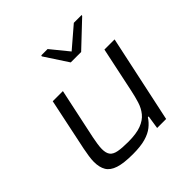

<svg xmlns="http://www.w3.org/2000/svg" viewBox="-192 -890 1056 1056"><g transform="rotate(-45 336.0 -362.5)"><path d="M253 8Q182 8 142.5 -5Q103 -18 87 -45Q71 -72 71 -114Q71 -132 74.5 -156Q78 -180 83 -205L147 -510H226L163 -214Q159 -195 155.5 -171.5Q152 -148 152 -133Q152 -101 164.5 -85Q177 -69 206 -63.5Q235 -58 283 -58Q346 -58 384 -72.5Q422 -87 443 -113Q464 -139 474.5 -173Q485 -207 493 -245L549 -510H628L519 0H449L461 -78H455Q439 -53 414.5 -33.5Q390 -14 351.5 -3Q313 8 253 8ZM368 -591 279 -727 281 -733H330L414 -630L534 -733H595L593 -727L449 -591Z"/></g></svg>

Font: Saira Expanded
Style: Italic
Weight: 400
Width: 7
Italic angle: -12°
Designer: Hector Gatti with collaboration of the Omnibus-Type team
Foundry: Omnibus-Type
Version: Version 1.101